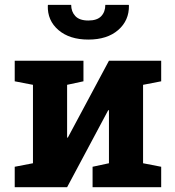

<svg xmlns="http://www.w3.org/2000/svg" viewBox="-20 -782 732 802"><path d="M41.5 0V-85.4L117.7 -100.1V-427.7L41.5 -442.4V-528.3H260.3H328.6V-442.4L260.3 -427.7V-207.5L263.2 -207L435.1 -528.3H577.6H653.3V-442.4L577.6 -427.7V-100.1L653.3 -85.4V0H366.7V-85.4L435.1 -100.1V-321.3L432.1 -321.8L260.3 0ZM349.1 -616.7Q270.5 -616.7 224.1 -656.5Q177.7 -696.3 179.7 -758.8L180.7 -761.7H277.3Q277.3 -733.4 294.7 -714.8Q312 -696.3 349.1 -696.3Q385.7 -696.3 402.8 -714.4Q419.9 -732.4 419.9 -761.7H517.6L518.6 -758.8Q519.5 -696.3 473.6 -656.5Q427.7 -616.7 349.1 -616.7Z"/></svg>

Font: Robotiche
Style: Bold
Weight: 700
Designer: Google
Version: Version 2.001